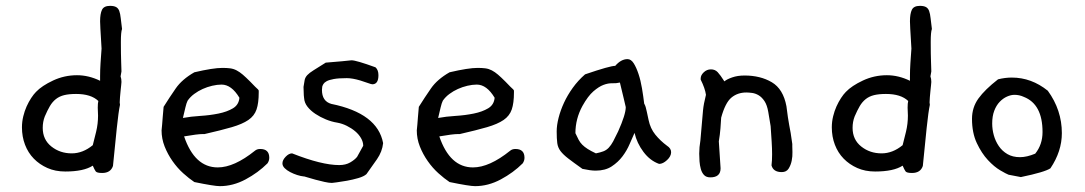

<svg xmlns="http://www.w3.org/2000/svg" viewBox="-20 -598 3706 656"><path d="M397 -499Q395 -494 394 -483Q393 -472 393 -455Q393 -412 394 -386Q395 -360 395 -354L392 -337Q395 -329 395 -318Q395 -315 394 -306.5Q393 -298 392 -287.5Q391 -277 390 -266Q389 -255 389 -248Q389 -246 389.5 -244Q390 -242 390 -240Q385 -217 379 -160Q373 -103 366 -31Q358 -7 329 -7Q311 -7 307 -12.5Q303 -18 297 -32Q266 -12 203 -12Q169 -12 142 -24Q115 -36 95.5 -56Q76 -76 65.5 -103.5Q55 -131 55 -163Q55 -182 59.5 -200.5Q64 -219 71 -234.5Q78 -250 86.5 -263Q95 -276 103 -284Q123 -305 161.5 -323Q200 -341 243 -341Q283 -341 322 -322V-338Q322 -359 323.5 -382Q325 -405 327 -432L323 -500Q323 -507 322.5 -513Q322 -519 322 -525Q322 -551 328.5 -564.5Q335 -578 356 -578Q369 -578 376.5 -574Q384 -570 387.5 -560.5Q391 -551 392.5 -536Q394 -521 397 -499ZM316 -253Q291 -277 240 -277Q216 -277 199.5 -273Q183 -269 171 -259.5Q159 -250 150.5 -235.5Q142 -221 133 -200Q126 -182 126 -161Q126 -121 155.5 -97.5Q185 -74 225 -74Q263 -74 297 -102Q302 -121 308.5 -148Q315 -175 315 -203Q315 -209 314.5 -216.5Q314 -224 314 -230Q314 -238 314.5 -243.5Q315 -249 316 -253Z M894 -40Q862 -8 819 15Q776 38 731 38Q712 38 644 24Q626 12 606 -6Q586 -24 569.5 -47.5Q553 -71 542.5 -97.5Q532 -124 532 -153V-152Q533 -161 534 -173Q535 -184 536 -198.5Q537 -213 539 -233Q559 -265 580.5 -296Q602 -327 644 -351Q708 -366 740 -366Q755 -366 766.5 -364.5Q778 -363 788.5 -357.5Q799 -352 809.5 -343Q820 -334 835 -319Q846 -307 852 -301.5Q858 -296 861 -293Q864 -290 864 -288Q864 -286 864 -282Q864 -246 856.5 -224Q849 -202 828.5 -188Q808 -174 772 -163.5Q736 -153 679 -140H673Q655 -140 609 -132Q645 -26 724 -26Q780 -26 851 -83Q858 -89 869 -89Q900 -89 900 -59Q900 -49 894 -40ZM798 -264Q771 -309 737 -309Q722 -309 705 -305Q688 -301 672.5 -294Q657 -287 643.5 -277Q630 -267 621 -254Q617 -246 613.5 -231Q610 -216 605 -195Q632 -200 664.5 -202Q697 -204 726.5 -210Q756 -216 776 -228Q796 -240 798 -264Z M1289 -109Q1286 -80 1268 -54L1232 -3Q1223 5 1204 10.5Q1185 16 1165.5 19.5Q1146 23 1130.5 25Q1115 27 1114 27Q1104 27 1088.5 23.5Q1073 20 1058 16Q1043 12 1032 8.5Q1021 5 1020 5H1019Q1008 4 995.5 0Q983 -4 971.5 -10Q960 -16 952.5 -23.5Q945 -31 945 -40Q945 -51 956 -62.5Q967 -74 978 -74Q1079 -34 1139 -34Q1161 -34 1176.5 -43Q1192 -52 1200 -62L1221 -100Q1221 -113 1213.5 -126Q1206 -139 1193.5 -149.5Q1181 -160 1165 -168Q1149 -176 1132 -179Q1113 -182 1093.5 -190Q1074 -198 1057.5 -209Q1041 -220 1030.5 -233.5Q1020 -247 1019 -263Q1018 -263 1017 -301Q1019 -316 1021 -325Q1023 -334 1030 -341.5Q1037 -349 1051.5 -358Q1066 -367 1093 -384Q1101 -385 1122.5 -386.5Q1144 -388 1181 -392Q1197 -392 1263 -368Q1273 -359 1273 -341Q1273 -310 1252 -310Q1251 -310 1250 -310.5Q1249 -311 1247 -311L1211 -323Q1184 -331 1165 -331Q1137 -331 1120.5 -328Q1104 -325 1096 -320.5Q1088 -316 1085 -311Q1082 -306 1081 -302Q1081 -299 1080.5 -296.5Q1080 -294 1080 -291Q1080 -252 1112 -243Q1270 -211 1289 -109Z M1766 -40Q1734 -8 1691 15Q1648 38 1603 38Q1584 38 1516 24Q1498 12 1478 -6Q1458 -24 1441.5 -47.5Q1425 -71 1414.5 -97.5Q1404 -124 1404 -153V-152Q1405 -161 1406 -173Q1407 -184 1408 -198.5Q1409 -213 1411 -233Q1431 -265 1452.5 -296Q1474 -327 1516 -351Q1580 -366 1612 -366Q1627 -366 1638.5 -364.5Q1650 -363 1660.5 -357.5Q1671 -352 1681.5 -343Q1692 -334 1707 -319Q1718 -307 1724 -301.5Q1730 -296 1733 -293Q1736 -290 1736 -288Q1736 -286 1736 -282Q1736 -246 1728.5 -224Q1721 -202 1700.5 -188Q1680 -174 1644 -163.5Q1608 -153 1551 -140H1545Q1527 -140 1481 -132Q1517 -26 1596 -26Q1652 -26 1723 -83Q1730 -89 1741 -89Q1772 -89 1772 -59Q1772 -49 1766 -40ZM1670 -264Q1643 -309 1609 -309Q1594 -309 1577 -305Q1560 -301 1544.5 -294Q1529 -287 1515.5 -277Q1502 -267 1493 -254Q1489 -246 1485.5 -231Q1482 -216 1477 -195Q1504 -200 1536.5 -202Q1569 -204 1598.5 -210Q1628 -216 1648 -228Q1668 -240 1670 -264Z M2259 -100Q2273 -91 2273 -78Q2273 -64 2259 -51Q2245 -38 2232 -38Q2201 -49 2178.5 -79Q2156 -109 2148 -144Q2141 -129 2131.5 -106.5Q2122 -84 2107 -64Q2092 -44 2070 -29.5Q2048 -15 2015 -15Q1998 -15 1970 -21Q1939 -43 1921.5 -56.5Q1904 -70 1895 -82Q1886 -94 1884 -109Q1882 -124 1882 -149Q1882 -170 1888.5 -195.5Q1895 -221 1907 -247Q1919 -273 1937 -298Q1955 -323 1979 -344Q2023 -359 2048 -366Q2073 -373 2082 -373Q2102 -396 2124 -396Q2136 -396 2145 -382Q2154 -368 2161.5 -345.5Q2169 -323 2173.5 -296Q2178 -269 2181 -244Q2184 -239 2186 -232.5Q2188 -226 2190 -216L2196 -188Q2202 -159 2219 -138Q2236 -117 2259 -100ZM2118 -232Q2116 -241 2111 -262Q2106 -283 2098 -316Q2086 -313 2072 -313.5Q2058 -314 2042 -308Q2026 -302 2007.5 -286Q1989 -270 1970 -236Q1946 -192 1946 -143Q1952 -130 1957 -120.5Q1962 -111 1969.5 -103.5Q1977 -96 1988 -89Q1999 -82 2016 -74Q2031 -77 2041.5 -81Q2052 -85 2060 -93.5Q2068 -102 2075 -115Q2082 -128 2092 -149Q2118 -207 2118 -232Z M2687 -106V-98Q2687 -93 2687.5 -78.5Q2688 -64 2685 -49Q2682 -34 2674.5 -22Q2667 -10 2651 -10Q2622 -10 2616 -33Q2617 -41 2617.5 -50.5Q2618 -60 2618 -71Q2618 -90 2616.5 -114Q2615 -138 2613 -167L2605 -215Q2601 -239 2592 -252.5Q2583 -266 2572 -272.5Q2561 -279 2549.5 -280.5Q2538 -282 2530 -282Q2500 -282 2479 -264.5Q2458 -247 2444 -196Q2443 -179 2441.5 -159Q2440 -139 2436 -115Q2438 -79 2442 -23Q2442 8 2407 8Q2393 8 2385.5 0Q2378 -8 2374.5 -20.5Q2371 -33 2370 -47Q2369 -61 2369 -73Q2369 -84 2370 -95Q2371 -106 2373 -118L2382 -221Q2383 -232 2385.5 -245Q2388 -258 2392 -274Q2389 -296 2374 -326V-330Q2374 -341 2384.5 -351Q2395 -361 2409 -361Q2423 -361 2432 -351.5Q2441 -342 2455 -320Q2463 -327 2481.5 -333.5Q2500 -340 2524 -340Q2578 -340 2617 -317Q2656 -294 2667 -235Q2670 -212 2672 -197.5Q2674 -183 2676.5 -170.5Q2679 -158 2681.5 -143.5Q2684 -129 2687 -106Z M3164 -499Q3162 -494 3161 -483Q3160 -472 3160 -455Q3160 -412 3161 -386Q3162 -360 3162 -354L3159 -337Q3162 -329 3162 -318Q3162 -315 3161 -306.5Q3160 -298 3159 -287.5Q3158 -277 3157 -266Q3156 -255 3156 -248Q3156 -246 3156.5 -244Q3157 -242 3157 -240Q3152 -217 3146 -160Q3140 -103 3133 -31Q3125 -7 3096 -7Q3078 -7 3074 -12.5Q3070 -18 3064 -32Q3033 -12 2970 -12Q2936 -12 2909 -24Q2882 -36 2862.5 -56Q2843 -76 2832.5 -103.5Q2822 -131 2822 -163Q2822 -182 2826.5 -200.5Q2831 -219 2838 -234.5Q2845 -250 2853.5 -263Q2862 -276 2870 -284Q2890 -305 2928.5 -323Q2967 -341 3010 -341Q3050 -341 3089 -322V-338Q3089 -359 3090.5 -382Q3092 -405 3094 -432L3090 -500Q3090 -507 3089.5 -513Q3089 -519 3089 -525Q3089 -551 3095.5 -564.5Q3102 -578 3123 -578Q3136 -578 3143.5 -574Q3151 -570 3154.5 -560.5Q3158 -551 3159.5 -536Q3161 -521 3164 -499ZM3083 -253Q3058 -277 3007 -277Q2983 -277 2966.5 -273Q2950 -269 2938 -259.5Q2926 -250 2917.5 -235.5Q2909 -221 2900 -200Q2893 -182 2893 -161Q2893 -121 2922.5 -97.5Q2952 -74 2992 -74Q3030 -74 3064 -102Q3069 -121 3075.5 -148Q3082 -175 3082 -203Q3082 -209 3081.5 -216.5Q3081 -224 3081 -230Q3081 -238 3081.5 -243.5Q3082 -249 3083 -253Z M3569 -23Q3550 -10 3468 7L3426 -1Q3418 -4 3397.5 -16Q3377 -28 3355.5 -51Q3334 -74 3317.5 -109Q3301 -144 3301 -192Q3301 -231 3323 -261.5Q3345 -292 3390 -327Q3414 -333 3437 -333Q3504 -333 3560 -288Q3608 -222 3608 -143Q3608 -81 3569 -23ZM3478 -267Q3463 -274 3446 -274Q3434 -274 3420.5 -268Q3407 -262 3395.5 -250Q3384 -238 3377 -219.5Q3370 -201 3370 -176Q3370 -156 3375.5 -136Q3381 -116 3392.5 -99Q3404 -82 3422 -71.5Q3440 -61 3465 -61Q3488 -61 3517 -73Q3542 -104 3542 -147Q3542 -242 3478 -267Z"/></svg>

Font: Gaegu
Style: Regular
Weight: 400
Designer: JIKJI
Foundry: JIKJI
Version: Version 1.00